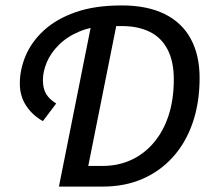

<svg xmlns="http://www.w3.org/2000/svg" viewBox="-20 -687 781 707"><path d="M197 0 320 -616H413L305 -76H358Q415 -76 463 -98Q511 -120 546.5 -162Q582 -204 601 -262.5Q620 -321 620 -395Q620 -460 597.5 -504Q575 -548 532 -569.5Q489 -591 429 -591H384Q320 -591 273.5 -571.5Q227 -552 196.5 -521.5Q166 -491 152 -457Q138 -423 138 -392Q138 -361 150 -341Q162 -321 187 -306L138 -241Q100 -262 76.5 -297.5Q53 -333 53 -379Q53 -431 74.5 -482Q96 -533 141.5 -575Q187 -617 258 -642Q329 -667 428 -667Q522 -667 586 -635.5Q650 -604 682.5 -544Q715 -484 715 -400Q715 -309 689.5 -235Q664 -161 616.5 -108.5Q569 -56 504 -28Q439 0 360 0Z"/></svg>

Font: Source Sans 3 ExtraLight Medium
Style: Italic
Weight: 500
Italic angle: -11°
Version: Version 3.052;hotconv 1.1.0;makeotfexe 2.6.0